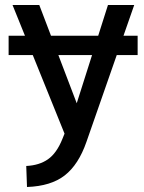

<svg xmlns="http://www.w3.org/2000/svg" viewBox="-20 -540 579 771"><path d="M14.6 -396.5H532.7V-318.8H14.6ZM88.4 210.9 85.4 126.5Q137.7 124 172.6 99.6Q207.5 75.2 230.5 18.1L245.1 -18.1L249 21L30.3 -520H137.7L305.2 -80.6H273.9L413.6 -520H519L327.1 29.8Q295.4 121.1 240 164.3Q184.6 207.5 88.4 210.9Z"/></svg>

Font: Monda Medium
Style: Regular
Weight: 500
Designer: Vernon Adams
Foundry: Vernon Adams
Version: Version 2.200